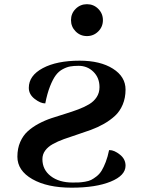

<svg xmlns="http://www.w3.org/2000/svg" viewBox="-20 -681 707 911"><path d="M468.3 -585.4Q468.3 -553.7 446 -531.7Q423.8 -509.8 392.6 -509.8Q360.8 -509.8 338.9 -532Q316.9 -554.2 316.9 -585.4Q316.9 -617.2 339.1 -639.2Q361.3 -661.1 392.6 -661.1Q424.3 -661.1 446.3 -638.9Q468.3 -616.7 468.3 -585.4ZM324.7 185.1Q343.8 185.1 354.7 184.6Q365.7 184.1 383.5 181.2Q401.4 178.2 412.6 172.6Q423.8 167 438.2 155.8Q452.6 144.5 462.4 128.4Q472.2 112.3 481.7 87.6Q491.2 63 497.6 31.2H500Q522 31.2 548.8 52.5Q575.7 73.7 575.7 105Q575.7 151.9 505.1 180.7Q434.6 209.5 319.8 209.5Q204.1 209.5 133.3 168.9Q62.5 128.4 62.5 62.5Q62.5 23.4 75.9 -7.3Q89.4 -38.1 111.8 -58.3Q134.3 -78.6 163.6 -94.2Q192.9 -109.9 225.1 -120.6Q257.3 -131.3 289.6 -141.1Q321.8 -150.9 351.1 -161.9Q380.4 -172.9 402.8 -186.3Q425.3 -199.7 438.7 -220.2Q452.1 -240.7 452.1 -267.6Q452.1 -312 423.3 -340.3Q394.5 -368.7 353 -368.7Q329.6 -368.7 313 -365.7Q296.4 -362.8 277.3 -352.5Q258.3 -342.3 244.4 -323.5Q230.5 -304.7 217.3 -271.2Q204.1 -237.8 194.8 -190.4H194.3Q171.9 -190.4 144.3 -211.9Q116.7 -233.4 116.7 -264.2Q116.7 -322.3 183.1 -357.7Q249.5 -393.1 357.9 -393.1Q455.6 -393.1 515.6 -355.2Q575.7 -317.4 575.7 -255.9Q575.7 -216.8 562.3 -184.8Q548.8 -152.8 525.9 -131.6Q502.9 -110.4 473.4 -93.5Q443.8 -76.7 411.1 -64.7Q378.4 -52.7 345.7 -42.2Q313 -31.7 283.4 -21Q253.9 -10.3 231 2.4Q208 15.1 194.6 33.2Q181.2 51.3 181.2 74.2Q181.2 124 220.7 154.5Q260.3 185.1 324.7 185.1Z"/></svg>

Font: QumpellkaNo12
Style: Regular
Weight: 500
Designer: gluk (gluksza@wp.pl)
Foundry: gluk (gluksza@wp.pl)
Version: Version 00.480